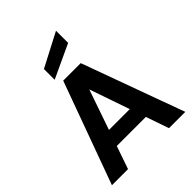

<svg xmlns="http://www.w3.org/2000/svg" viewBox="-264 -1100 1240 1240"><g transform="rotate(-45 356.0 -480.5)"><path d="M21 0 276 -700H436L691 0H542L355 -541L168 0ZM133 -157 170 -266H530L566 -157ZM241 -743V-841L471 -961V-850Z"/></g></svg>

Font: DM Sans 24pt ExtraBold
Style: Regular
Weight: 800
Designer: Colophon Foundry, Jonny Pinhorn
Foundry: Colophon Foundry
Version: Version 4.004;gftools[0.9.30]